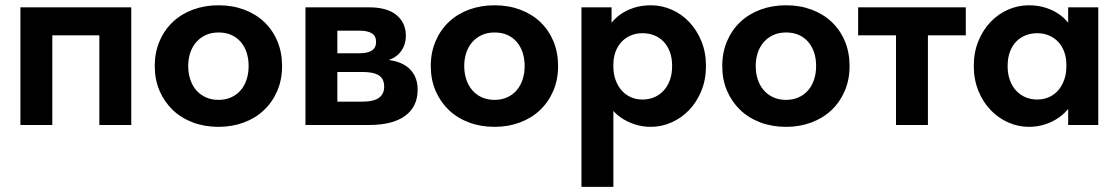

<svg xmlns="http://www.w3.org/2000/svg" viewBox="-20 -485 4341 745"><path d="M59.2 0H183V-348H365.5V0H489.3V-456.5H59.2Z M828 7.2Q880.5 7.2 925.6 -9.5Q970.8 -26.2 1003.8 -57.2Q1036.8 -88.2 1055.6 -131.8Q1074.5 -175.3 1074.5 -228.8Q1074.5 -281.5 1056.4 -324.9Q1038.3 -368.3 1005.6 -399.4Q973 -430.5 927.5 -447.5Q882 -464.5 828 -464.5Q774.8 -464.5 729.5 -447.9Q684.2 -431.3 651.2 -400.4Q618.2 -369.5 599.4 -325.8Q580.5 -282 580.5 -228.8Q580.5 -176 599 -132.9Q617.5 -89.8 650.2 -58.4Q683 -27 728.5 -9.9Q774 7.2 828 7.2ZM828 -97.5Q800 -97.5 778 -107.6Q756 -117.8 740.9 -135.6Q725.8 -153.5 718 -177.6Q710.3 -201.8 710.3 -228.8Q710.3 -256.5 718.3 -280.4Q726.3 -304.2 741.5 -321.6Q756.8 -339 778.4 -349Q800 -359 828 -359Q856 -359 877.6 -349.4Q899.2 -339.7 914.4 -322Q929.5 -304.2 937.1 -280.7Q944.7 -257.2 944.7 -228.8Q944.7 -200.3 936.7 -176.1Q928.7 -152 913.6 -134.5Q898.5 -117 876.9 -107.3Q855.3 -97.5 828 -97.5Z M1165.2 0H1411.3Q1503.8 0 1552.1 -35.6Q1600.5 -71.3 1600.5 -136.5Q1600.5 -168.8 1589 -191.1Q1577.5 -213.5 1557.1 -227.8Q1536.8 -242 1509.4 -248.4Q1482 -254.8 1450 -254.8V-246.3Q1471.3 -246.3 1490.5 -253Q1509.8 -259.8 1523.9 -272.6Q1538 -285.5 1546.4 -304.1Q1554.8 -322.8 1554.8 -347Q1554.8 -396 1518.8 -426.3Q1482.8 -456.5 1412.3 -456.5H1165.2ZM1289 -48V-410.3L1252.3 -366H1374.3Q1407 -366 1423.1 -355.5Q1439.3 -345 1439.3 -322.5Q1439.3 -299.8 1422.9 -289Q1406.5 -278.3 1374.8 -278.3H1252.3V-205.7H1387Q1429.3 -205.7 1450 -192.5Q1470.7 -179.3 1470.7 -148.5Q1470.7 -120.5 1450.4 -105.5Q1430 -90.5 1383.8 -90.5H1252.3Z M1899 7.2Q1951.5 7.2 1996.6 -9.5Q2041.8 -26.2 2074.8 -57.2Q2107.8 -88.2 2126.6 -131.8Q2145.5 -175.3 2145.5 -228.8Q2145.5 -281.5 2127.4 -324.9Q2109.3 -368.3 2076.6 -399.4Q2044 -430.5 1998.5 -447.5Q1953 -464.5 1899 -464.5Q1845.8 -464.5 1800.5 -447.9Q1755.2 -431.3 1722.2 -400.4Q1689.2 -369.5 1670.4 -325.8Q1651.5 -282 1651.5 -228.8Q1651.5 -176 1670 -132.9Q1688.5 -89.8 1721.2 -58.4Q1754 -27 1799.5 -9.9Q1845 7.2 1899 7.2ZM1899 -97.5Q1871 -97.5 1849 -107.6Q1827 -117.8 1811.9 -135.6Q1796.8 -153.5 1789 -177.6Q1781.3 -201.8 1781.3 -228.8Q1781.3 -256.5 1789.3 -280.4Q1797.3 -304.2 1812.5 -321.6Q1827.8 -339 1849.4 -349Q1871 -359 1899 -359Q1927 -359 1948.6 -349.4Q1970.2 -339.7 1985.4 -322Q2000.5 -304.2 2008.1 -280.7Q2015.7 -257.2 2015.7 -228.8Q2015.7 -200.3 2007.7 -176.1Q1999.7 -152 1984.6 -134.5Q1969.5 -117 1947.9 -107.3Q1926.3 -97.5 1899 -97.5Z M2360 240V-111V-125.5V-325.5L2353 -332.5V-456.5H2236.2V-332.5V-325.5V240ZM2505.5 7.2Q2546.8 7.2 2585.4 -9.8Q2624 -26.8 2653.8 -57.8Q2683.5 -88.8 2701.4 -132.4Q2719.3 -176 2719.3 -229Q2719.3 -282 2701.6 -325.1Q2684 -368.3 2654.6 -399.3Q2625.3 -430.3 2586.6 -447.4Q2548 -464.5 2505.5 -464.5Q2469.5 -464.5 2438.6 -454.4Q2407.8 -444.3 2384.5 -427Q2361.3 -409.8 2346.8 -387.9Q2332.3 -366 2330 -342V-234.5H2360Q2360 -260.8 2368 -283.1Q2376 -305.5 2390.8 -321.6Q2405.5 -337.7 2426.6 -347Q2447.8 -356.2 2473.3 -356.2Q2496.2 -356.2 2517.1 -348.4Q2538 -340.5 2553.9 -324.5Q2569.7 -308.5 2578.9 -284.5Q2588 -260.5 2588 -228.5Q2588 -198.5 2579.4 -174.5Q2570.7 -150.5 2555.1 -133.5Q2539.5 -116.5 2518.5 -107.6Q2497.5 -98.8 2473 -98.8Q2448.3 -98.8 2427.4 -108.1Q2406.5 -117.5 2391.8 -134.4Q2377 -151.3 2368.5 -174.9Q2360 -198.5 2360 -226.8H2325V-120.8Q2330.8 -94.3 2346.9 -70.9Q2363 -47.5 2386.9 -30.4Q2410.8 -13.3 2441.3 -3Q2471.8 7.2 2505.5 7.2Z M3030 7.2Q3082.5 7.2 3127.6 -9.5Q3172.8 -26.2 3205.8 -57.2Q3238.8 -88.2 3257.6 -131.8Q3276.5 -175.3 3276.5 -228.8Q3276.5 -281.5 3258.4 -324.9Q3240.3 -368.3 3207.6 -399.4Q3175 -430.5 3129.5 -447.5Q3084 -464.5 3030 -464.5Q2976.8 -464.5 2931.5 -447.9Q2886.2 -431.3 2853.2 -400.4Q2820.2 -369.5 2801.4 -325.8Q2782.5 -282 2782.5 -228.8Q2782.5 -176 2801 -132.9Q2819.5 -89.8 2852.2 -58.4Q2885 -27 2930.5 -9.9Q2976 7.2 3030 7.2ZM3030 -97.5Q3002 -97.5 2980 -107.6Q2958 -117.8 2942.9 -135.6Q2927.8 -153.5 2920 -177.6Q2912.3 -201.8 2912.3 -228.8Q2912.3 -256.5 2920.3 -280.4Q2928.3 -304.2 2943.5 -321.6Q2958.8 -339 2980.4 -349Q3002 -359 3030 -359Q3058 -359 3079.6 -349.4Q3101.2 -339.7 3116.4 -322Q3131.5 -304.2 3139.1 -280.7Q3146.7 -257.2 3146.7 -228.8Q3146.7 -200.3 3138.7 -176.1Q3130.7 -152 3115.6 -134.5Q3100.5 -117 3078.9 -107.3Q3057.3 -97.5 3030 -97.5Z M3456.7 0H3580.5V-348H3727.5V-456.5H3309.7V-348H3456.7Z M4124.7 0H4241.5V-325.5V-332.5V-456.5H4124.7V-332.5L4117.7 -325.5V-126L4124.7 -111ZM3972.2 7.2Q4006.7 7.2 4036.9 -3Q4067 -13.3 4090.9 -30.4Q4114.7 -47.5 4130.9 -70.9Q4147 -94.3 4152.8 -120.8V-226.8H4117.7Q4117.7 -198.5 4109.2 -174.9Q4100.7 -151.3 4086 -134.4Q4071.2 -117.5 4050.4 -108.1Q4029.5 -98.8 4004.8 -98.8Q3980.3 -98.8 3959.3 -107.6Q3938.3 -116.5 3922.6 -133.5Q3907 -150.5 3898.4 -174.5Q3889.8 -198.5 3889.8 -228.5Q3889.8 -260.5 3898.9 -284.5Q3908 -308.5 3923.9 -324.5Q3939.8 -340.5 3960.8 -348.4Q3981.8 -356.2 4004.5 -356.2Q4030 -356.2 4051.1 -347Q4072.2 -337.7 4087 -321.6Q4101.7 -305.5 4109.7 -283.1Q4117.7 -260.8 4117.7 -234.5H4147.8V-342Q4145.5 -366 4131 -387.9Q4116.5 -409.8 4093.2 -427Q4070 -444.3 4039.1 -454.4Q4008.2 -464.5 3972.2 -464.5Q3929.7 -464.5 3891.1 -447.4Q3852.5 -430.3 3823.1 -399.3Q3793.7 -368.3 3776.1 -325.1Q3758.5 -282 3758.5 -229Q3758.5 -176 3776.4 -132.4Q3794.2 -88.8 3824 -57.8Q3853.7 -26.8 3892.4 -9.8Q3931 7.2 3972.2 7.2Z"/></svg>

Font: Tilda Sans VF
Style: Regular
Weight: 400
Designer: ParaType Ltd
Foundry: ParaType Ltd
Version: Version 1.010